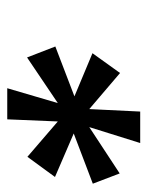

<svg xmlns="http://www.w3.org/2000/svg" viewBox="43 -820 416 543"><g transform="rotate(90 251.5 -548.0)"><path d="M229 -360 271 -503 142 -416 111 -496 252 -550 130 -601 186 -679 288 -592 295 -736H384L339 -592L470 -678L499 -602L357 -548L480 -495L423 -417L323 -503L317 -360Z"/></g></svg>

Font: DM Sans 16pt SemiBold
Style: Italic
Weight: 600
Italic angle: -10°
Version: Version 4.004;gftools[0.9.30]